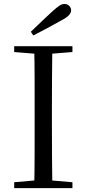

<svg xmlns="http://www.w3.org/2000/svg" viewBox="-20 -965 445 985"><path d="M138.1 -802Q166.7 -829.3 194.4 -855.9Q222 -882.5 247.6 -905.7Q271.1 -927 284.8 -935.9Q298.6 -944.8 310.5 -944.8Q325 -944.8 335 -935Q344.9 -925.2 344.9 -912.4Q344.9 -899.7 333.5 -887Q322.1 -874.4 291 -858.2Q257.5 -839.2 222.3 -820.5Q187.1 -801.8 150.9 -783.2ZM52.8 0V-30.1L190.9 -42.1H212.5L351.6 -30.1V0ZM155.3 0Q157.5 -83.6 157.6 -167.7Q157.7 -251.7 157.7 -336.8V-391.1Q157.7 -476.1 157.6 -560.4Q157.5 -644.8 155.3 -728H248.5Q247.3 -645.2 246.8 -560.7Q246.3 -476.1 246.3 -391.1V-337Q246.3 -252.2 246.8 -168.1Q247.3 -84.1 248.5 0ZM52.8 -698V-728H351.6V-698L212.5 -686.9H190.9Z"/></svg>

Font: Noto Serif JP
Style: Regular
Weight: 200
Designer: Ryoko NISHIZUKA 西塚涼子 (kana & ideographs); Frank Grießhammer (Latin, Greek & Cyrillic); Wenlong ZHANG 张文龙 (bopomofo); San
Foundry: Adobe
Version: Version 2.001;hotconv 1.1.0;makeotfexe 2.6.0